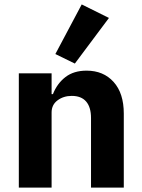

<svg xmlns="http://www.w3.org/2000/svg" viewBox="-20 -847 640 867"><path d="M65 0V-516H213V-422H219Q238 -470 275.5 -499Q313 -528 371 -528Q447 -528 493 -477Q539 -426 539 -334V0H391V-314Q391 -363 369 -388.5Q347 -414 304 -414Q267 -414 240 -394Q213 -374 213 -339V0ZM318 -560 230 -603 349 -827 472 -766Z"/></svg>

Font: iA Writer Mono V
Style: Regular
Weight: 400
Designer: Mike Abbink, Paul van der Laan, Pieter van Rosmalen
Foundry: Bold Monday
Version: Version 2.000